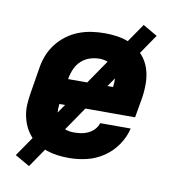

<svg xmlns="http://www.w3.org/2000/svg" viewBox="-77 -671 754 812"><g transform="rotate(10 300.0 -265.0)"><path d="M261 8Q237 8 212.5 5Q188 2 166 -5.5Q144 -13 124.5 -25Q105 -37 90 -54.5Q75 -72 65.5 -93Q56 -114 51.5 -137.5Q47 -161 48.5 -185.5Q50 -210 54 -234L72 -344Q76 -372 86.5 -399Q97 -426 115 -449.5Q133 -473 157 -491Q181 -509 208.5 -519.5Q236 -530 264 -534Q292 -538 319 -538Q351 -538 382.5 -532.5Q414 -527 441 -512Q468 -497 487.5 -474Q507 -451 516.5 -422Q526 -393 526.5 -360.5Q527 -328 522 -296L507 -210H182Q179 -190 181 -169.5Q183 -149 193.5 -133Q204 -117 222.5 -109.5Q241 -102 261 -102Q277 -102 292.5 -104Q308 -106 323 -113Q338 -120 349.5 -132Q361 -144 366 -160H497Q488 -122 465 -88.5Q442 -55 408.5 -32.5Q375 -10 337 -1Q299 8 261 8ZM393 -320Q396 -340 394.5 -360Q393 -380 383 -396Q373 -412 355 -420Q337 -428 317 -428Q296 -428 275.5 -421.5Q255 -415 239 -400.5Q223 -386 214 -366.5Q205 -347 201 -326L200 -320ZM101 71 38 35 475 -601 537 -565Z"/></g></svg>

Font: Iosevka Curly XBdExObl
Style: Regular
Weight: 800
Width: 7
Italic angle: -9°
Monospace: yes
Designer: Belleve Invis
Foundry: Belleve Invis
Version: Version 11.1.0; ttfautohint (v1.8.3)